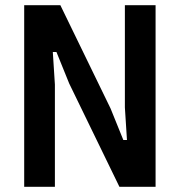

<svg xmlns="http://www.w3.org/2000/svg" viewBox="-20 -718 691 738"><path d="M246 -397 197 -518H183L191 -393V0H73V-698H212L405 -301L454 -180H468L460 -305V-698H578V0H439Z"/></svg>

Font: IBM Plex Sans Condensed SemiBold
Style: Regular
Weight: 600
Width: 3
Designer: Mike Abbink, Paul van der Laan, Pieter van Rosmalen
Foundry: Bold Monday
Version: Version 1.3